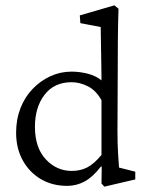

<svg xmlns="http://www.w3.org/2000/svg" viewBox="-20 -697 561 727"><path d="M375 9.8 364.3 -2 365.2 -66.4H362.3Q331.1 -26.4 300.3 -9.8Q269.5 6.8 234.4 6.8Q177.7 6.8 134.3 -19Q90.8 -44.9 65.9 -90.3Q41 -135.7 41 -194.3Q41 -245.1 57.6 -287.6Q74.2 -330.1 104 -360.8Q133.8 -391.6 171.4 -408.7Q209 -425.8 251 -425.8Q281.2 -425.8 312 -418Q342.8 -410.2 364.3 -392.6Q364.3 -410.2 363.8 -440.4Q363.3 -470.7 362.8 -503.4Q362.3 -536.1 361.8 -561.5Q361.3 -586.9 361.3 -594.7L284.2 -609.4L282.2 -638.7L413.1 -676.8L428.7 -664.1Q426.8 -603.5 426.3 -545.4Q425.8 -487.3 425.8 -424.8L424.8 -200.2Q424.8 -150.4 427.2 -113.8Q429.7 -77.1 430.7 -62.5L492.2 -46.9V-17.6ZM252 -49.8Q284.2 -49.8 310.1 -63Q335.9 -76.2 364.3 -110.4V-317.4Q343.8 -354.5 313 -370.1Q282.2 -385.7 251 -385.7Q185.5 -385.7 148.9 -338.4Q112.3 -291 112.3 -216.8Q112.3 -137.7 153.3 -93.8Q194.3 -49.8 252 -49.8Z"/></svg>

Font: Crimson Pro Light
Style: Regular
Weight: 300
Designer: Jacques Le Bailly
Foundry: Baron von Fonthausen
Version: Version 1.003